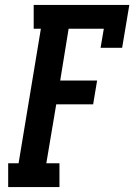

<svg xmlns="http://www.w3.org/2000/svg" viewBox="-20 -755 542 775"><path d="M13 0V-96H55L145 -639H116V-735H502L473 -562H386L399 -639H257L223 -430H372L356 -334H207L167 -96H220V0Z"/></svg>

Font: Iosevka Gothic
Style: Bold Italic
Weight: 700
Italic angle: -9°
Monospace: yes
Designer: Belleve Invis
Foundry: Belleve Invis
Version: Version 15.5.1; ttfautohint (v1.8.4)